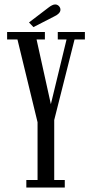

<svg xmlns="http://www.w3.org/2000/svg" viewBox="-20 -844 407 864"><path d="M98.5 0V-34H149V-294L58.5 -666.5H12V-700H182V-666.5H144.5L221.5 -318H195L279.5 -666.5H240V-700H362V-666.5H315.5L224 -304V-34H271.5V0ZM130.5 -722 110.5 -743 199 -810.5Q206 -816 213.8 -820Q221.5 -824 228.5 -824Q235 -824 240.5 -820.5Q246 -817 249 -811.5Q252 -806.5 252 -800.5Q252 -791 243.8 -783Q235.5 -775 223 -769.5Z"/></svg>

Font: Imbue Thin 10pt
Style: Regular
Weight: 400
Version: Version 1.102